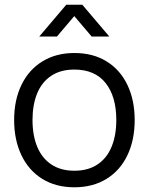

<svg xmlns="http://www.w3.org/2000/svg" viewBox="-20 -780 632 815"><path d="M146.7 -625 261.3 -760H329.3L444 -625H369L295.3 -711.7L221.7 -625ZM295.7 15Q216.5 15 158.8 -21.1Q101.2 -57.2 70.6 -121.9Q40 -186.7 40 -270.7Q40 -355.2 71.1 -419.6Q102.2 -484 160.1 -519.5Q218 -555 295.7 -555Q375.2 -555 432.9 -519.1Q490.7 -483.2 521.2 -418.8Q551.7 -354.5 551.7 -270.7Q551.7 -185.7 520.9 -121.1Q490.2 -56.5 432.2 -20.8Q374.3 15 295.7 15ZM295.7 -55.3Q354.2 -55.3 394.1 -82.1Q434 -108.8 453.8 -157.4Q473.7 -206 473.7 -270.7Q473.7 -370.5 428.2 -427.6Q382.7 -484.7 295.7 -484.7Q236.5 -484.7 196.8 -457.8Q157 -431 137.5 -383Q118 -335 118 -270.7Q118 -205 138.2 -156.5Q158.5 -108 198.2 -81.7Q238 -55.3 295.7 -55.3Z"/></svg>

Font: Hauora
Style: Regular
Weight: 400
Designer: Wayne Shih
Foundry: WCYS
Version: Version 1.001